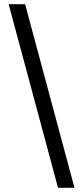

<svg xmlns="http://www.w3.org/2000/svg" viewBox="-20 -730 384 910"><path d="M255 160 21 -710H99L333 160Z"/></svg>

Font: Giro Sans Semibold
Style: Regular
Weight: 600
Designer: Paul D. Hunt
Foundry: Adobe Systems Incorporated
Version: Version 1.000;PS 1.0;hotconv 1.0.88;makeotf.lib2.5.647800